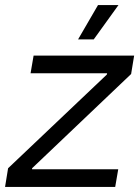

<svg xmlns="http://www.w3.org/2000/svg" viewBox="-30 -740 556 760"><path d="M-10 0H426L438 -70H97V-74L489 -447L501 -520H103L91 -450H394L393 -445L2 -74ZM341 -584 439 -720H358L279 -584Z"/></svg>

Font: Fixel Display
Style: Italic
Weight: 400
Italic angle: -10°
Designer: AlfaBravo + MacPaw
Foundry: Kyrylo Tkachov, Marchela Mozhyna, Serhii Makarenko, Maria Weinstein, Zakhar Kryvoshyya
Version: Version 1.210;Glyphs 3.2 (3217)